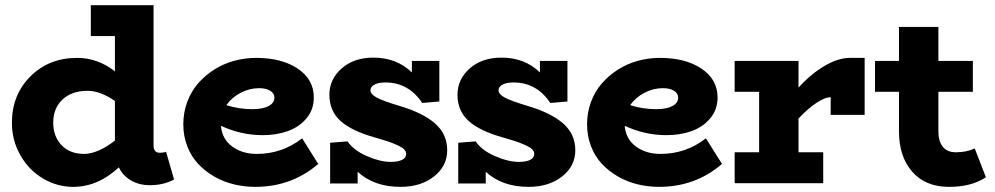

<svg xmlns="http://www.w3.org/2000/svg" viewBox="-20 -706 3834 740"><path d="M620.1 -121.1 650.9 -14.2Q610.4 7.8 557.1 7.8Q517.6 7.8 485.8 -10Q454.1 -27.8 438 -61Q357.4 14.2 262.2 14.2Q200.7 14.2 146.5 -17.6Q92.3 -49.3 59.1 -106.7Q25.9 -164.1 25.9 -232.9Q25.9 -340.3 97.2 -411.6Q168.5 -482.9 277.8 -482.9Q356 -482.9 422.9 -431.2V-566.9H330.1V-686H571.8V-146Q571.8 -117.2 596.2 -117.2Q610.4 -117.2 620.1 -121.1ZM185.1 -232.9Q185.1 -180.2 217.5 -146.2Q250 -112.3 306.2 -112.8Q358.4 -114.3 422.9 -164.1V-316.9Q366.2 -356 317.9 -356Q256.3 -356 220.7 -322.3Q185.1 -288.6 185.1 -232.9Z M1144.5 -172.9 1206.5 -74.2Q1104 14.2 963.9 14.2Q921.4 14.2 881.1 4.4Q840.8 -5.4 805.7 -25.6Q770.5 -45.9 743.9 -74.2Q717.3 -102.5 701.9 -141.8Q686.5 -181.2 686.5 -227.1Q686.5 -272.5 701.7 -313.2Q716.8 -354 743.4 -384.5Q770 -415 805.2 -437.5Q840.3 -460 881.8 -471.4Q923.3 -482.9 966.8 -482.9Q1065.9 -482.9 1127.7 -441.4Q1189.5 -399.9 1189.5 -330.1Q1189.5 -283.2 1160.9 -249.5Q1132.3 -215.8 1088.6 -200.4Q1044.9 -185.1 992.7 -185.1Q908.7 -185.1 831.5 -221.2Q835.9 -169.9 874.8 -141.4Q913.6 -112.8 969.7 -112.8Q1067.4 -112.8 1144.5 -172.9ZM978.5 -366.2Q941.4 -366.2 907.2 -348.1Q873 -330.1 852.5 -300.8Q899.9 -285.2 953.6 -285.2Q994.6 -285.6 1016.1 -297.6Q1037.6 -309.6 1037.6 -330.1Q1037.6 -346.2 1021.5 -356.2Q1005.4 -366.2 978.5 -366.2Z M1519.5 -297.9Q1610.4 -271 1657 -230Q1703.6 -189 1703.6 -127Q1703.6 -65.9 1652.8 -25.9Q1602.1 14.2 1523.4 14.2Q1421.9 14.2 1358.4 -43.9V1H1252.4V-155.8L1319.3 -161.1Q1343.3 -126.5 1394.3 -104.2Q1445.3 -82 1486.3 -82Q1514.6 -82 1530 -90.1Q1545.4 -98.1 1545.4 -112.8Q1545.4 -122.6 1537.6 -130.6Q1529.8 -138.7 1502.7 -150.4Q1475.6 -162.1 1426.3 -175.8Q1335 -201.2 1292.2 -240Q1249.5 -278.8 1249.5 -340.8Q1249.5 -400.4 1296.6 -442.1Q1343.8 -483.9 1419.4 -483.9Q1508.8 -483.9 1567.4 -426.8V-471.2H1673.3V-314.9L1607.4 -309.1Q1554.7 -388.2 1465.3 -388.2Q1438.5 -388.2 1423.1 -379.9Q1407.7 -371.6 1407.7 -357.9Q1407.7 -343.3 1431.2 -330.3Q1454.6 -317.4 1519.5 -297.9Z M2013.2 -297.9Q2104 -271 2150.6 -230Q2197.3 -189 2197.3 -127Q2197.3 -65.9 2146.5 -25.9Q2095.7 14.2 2017.1 14.2Q1915.5 14.2 1852.1 -43.9V1H1746.1V-155.8L1813 -161.1Q1836.9 -126.5 1887.9 -104.2Q1939 -82 1980 -82Q2008.3 -82 2023.7 -90.1Q2039.1 -98.1 2039.1 -112.8Q2039.1 -122.6 2031.2 -130.6Q2023.4 -138.7 1996.3 -150.4Q1969.2 -162.1 1919.9 -175.8Q1828.6 -201.2 1785.9 -240Q1743.2 -278.8 1743.2 -340.8Q1743.2 -400.4 1790.3 -442.1Q1837.4 -483.9 1913.1 -483.9Q2002.4 -483.9 2061 -426.8V-471.2H2167V-314.9L2101.1 -309.1Q2048.3 -388.2 1959 -388.2Q1932.1 -388.2 1916.7 -379.9Q1901.4 -371.6 1901.4 -357.9Q1901.4 -343.3 1924.8 -330.3Q1948.2 -317.4 2013.2 -297.9Z M2700.7 -172.9 2762.7 -74.2Q2660.2 14.2 2520 14.2Q2477.5 14.2 2437.3 4.4Q2397 -5.4 2361.8 -25.6Q2326.7 -45.9 2300 -74.2Q2273.4 -102.5 2258.1 -141.8Q2242.7 -181.2 2242.7 -227.1Q2242.7 -272.5 2257.8 -313.2Q2272.9 -354 2299.6 -384.5Q2326.2 -415 2361.3 -437.5Q2396.5 -460 2438 -471.4Q2479.5 -482.9 2522.9 -482.9Q2622.1 -482.9 2683.8 -441.4Q2745.6 -399.9 2745.6 -330.1Q2745.6 -283.2 2717 -249.5Q2688.5 -215.8 2644.8 -200.4Q2601.1 -185.1 2548.8 -185.1Q2464.8 -185.1 2387.7 -221.2Q2392.1 -169.9 2430.9 -141.4Q2469.7 -112.8 2525.9 -112.8Q2623.5 -112.8 2700.7 -172.9ZM2534.7 -366.2Q2497.6 -366.2 2463.4 -348.1Q2429.2 -330.1 2408.7 -300.8Q2456.1 -285.2 2509.8 -285.2Q2550.8 -285.6 2572.3 -297.6Q2593.8 -309.6 2593.8 -330.1Q2593.8 -346.2 2577.6 -356.2Q2561.5 -366.2 2534.7 -366.2Z M3255.9 -482.9H3312.5V-263.2H3181.6V-331.1Q3161.6 -332 3127.7 -310.1Q3093.8 -288.1 3057.6 -249V-119.1H3152.8V0H2811.5V-119.1H2905.8V-352.1H2811.5V-471.2H3057.6V-368.2Q3105 -420.9 3157.7 -451.9Q3210.4 -482.9 3255.9 -482.9Z M3736.8 -133.8 3779.8 -22.9Q3724.6 14.2 3637.7 14.2Q3546.9 14.2 3495.8 -44.2Q3444.8 -102.5 3444.8 -199.2V-352.1H3352.5V-471.2H3444.8V-602.1H3596.7V-471.2H3729.5V-352.1H3596.7V-199.2Q3596.7 -162.6 3613.3 -140.9Q3629.9 -119.1 3664.6 -119.1Q3705.1 -119.1 3736.8 -133.8Z"/></svg>

Font: BioRhyme ExtraBold
Style: Regular
Weight: 800
Designer: Aoife Mooney
Foundry: Aoife Mooney Type
Version: Version 1.500;PS 001.500;hotconv 1.0.88;makeotf.lib2.5.64775